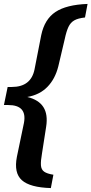

<svg xmlns="http://www.w3.org/2000/svg" viewBox="-28 -762 466 978"><path d="M231 196Q125 193 83.5 156Q42 119 58 37L94 -136Q111 -227 14 -227H-8L4 -285L11 -319H32Q130 -319 148 -409L182 -583Q199 -664 254.5 -701Q310 -738 418 -742L405 -673Q369 -669 350 -658Q331 -647 320.5 -624.5Q310 -602 302 -564L269 -424Q253 -360 213.5 -319.5Q174 -279 111 -268Q169 -254 193 -216.5Q217 -179 207 -116L186 19Q179 58 180.5 80Q182 102 197 112.5Q212 123 244 128Z"/></svg>

Font: Piazzolla
Style: Bold Italic
Weight: 700
Italic angle: -11.3°
Designer: Juan Pablo del Peral
Foundry: Huerta Tipografica
Version: Version 1.330